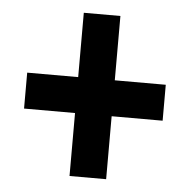

<svg xmlns="http://www.w3.org/2000/svg" viewBox="-42 -718 553 559"><g transform="rotate(5 235.0 -438.5)"><path d="M181 -200V-384H32V-489H181V-677H288V-489H437V-384H288V-200Z"/></g></svg>

Font: Noto Sans Kannada UI ExtraCondensed
Style: Bold
Weight: 700
Width: 2
Designer: Jelle Bosma - Monotype Design Team
Foundry: Monotype Imaging Inc.
Version: Version 2.005; ttfautohint (v1.8.4.7-5d5b)